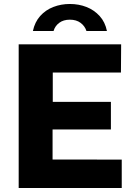

<svg xmlns="http://www.w3.org/2000/svg" viewBox="-20 -946 681 966"><path d="M74 0V-723H589.5L588.5 -581H245.5V-433.5H538V-294.5H244.5V-143.5L592.5 -143V0ZM518 -790Q509 -835 481.5 -865.2Q454 -895.5 415.2 -910.8Q376.5 -926 331.5 -926Q287.5 -926 248.5 -911Q209.5 -896 182.2 -865.5Q155 -835 145.5 -790H249.5Q256.5 -815 277.8 -831Q299 -847 331.5 -847Q364 -847 385.5 -831Q407 -815 415 -790Z"/></svg>

Font: Public Sans Thin ExtraBold
Style: Regular
Weight: 800
Version: Version 1.007